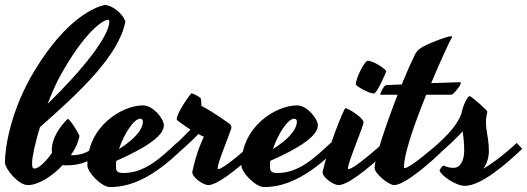

<svg xmlns="http://www.w3.org/2000/svg" viewBox="-65 -723 2136 778"><path d="M203 -53C261 -53 311 -69 366 -126C360 -133 349 -145 343 -151C303 -108 269 -94 224 -94H222C241 -121 253 -148 257 -173C243 -200 225 -230 210 -242C179 -212 145 -165 145 -115C145 -112 145 -108 146 -104C122 -69 92 -40 75 -40C67 -40 65 -45 65 -63C65 -86 77 -143 97 -208C261 -352 418 -500 443 -636C432 -670 387 -703 359 -703C320 -694 206 -651 77 -440C-21 -280 -45 -126 -45 -65C-45 -40 8 27 48 27C90 27 146 -8 189 -54C194 -53 198 -53 203 -53ZM177 -412C277 -594 353 -643 373 -643C376 -643 378 -641 378 -636C378 -577 271 -441 128 -302C144 -343 160 -381 177 -412Z M651 -144C587 -84 522 -22 436 -22C412 -22 405 -28 405 -48C405 -55 405 -63 406 -71C521 -122 599 -171 599 -215C599 -242 555 -296 515 -296C431 -296 289 -213 289 -53C289 -25 346 35 381 35C464 35 556 -3 675 -120ZM503 -242C510 -242 514 -237 514 -231C514 -191 465 -149 417 -119C438 -182 478 -242 503 -242Z M872 -202C874 -208 872 -217 864 -222C864 -222 802 -268 751 -294C751 -309 750 -320 749 -323C746 -331 715 -345 712 -345C706 -345 651 -263 651 -241C651 -238 652 -236 654 -235C654 -235 675 -218 707 -198C685 -175 659 -150 642 -134L665 -110C687 -129 718 -158 739 -180C746 -176 753 -172 761 -169C755 -155 733 -113 714 -26C714 -3 759 27 779 27C825 27 940 -76 983 -120C976 -128 967 -138 961 -144C938 -124 841 -38 820 -38C818 -38 817 -39 817 -41C817 -63 855 -152 872 -202Z M1275 -144C1211 -84 1146 -22 1060 -22C1036 -22 1029 -28 1029 -48C1029 -55 1029 -63 1030 -71C1145 -122 1223 -171 1223 -215C1223 -242 1179 -296 1139 -296C1055 -296 913 -213 913 -53C913 -25 970 35 1005 35C1088 35 1180 -3 1299 -120ZM1127 -242C1134 -242 1138 -237 1138 -231C1138 -191 1089 -149 1041 -119C1062 -182 1102 -242 1127 -242Z M1307 27C1353 27 1468 -76 1511 -120C1504 -128 1495 -138 1489 -144C1466 -124 1369 -38 1348 -38C1346 -38 1345 -39 1345 -41C1345 -63 1390 -168 1406 -218C1407 -222 1408 -225 1408 -227C1408 -247 1343 -285 1335 -285C1328 -285 1261 -113 1242 -26C1242 -3 1287 27 1307 27ZM1500 -434C1500 -442 1448 -477 1425 -477C1413 -477 1377 -408 1377 -381C1377 -375 1427 -345 1450 -344C1462 -344 1498 -426 1500 -434Z M1532 27C1578 27 1693 -76 1736 -120C1729 -128 1720 -138 1714 -144C1691 -124 1596 -42 1575 -42C1573 -42 1572 -43 1572 -45C1572 -102 1616 -225 1662 -339H1759C1765 -339 1769 -341 1770 -342C1784 -354 1812 -390 1799 -390L1682 -386C1721 -479 1758 -558 1766 -571C1767 -573 1767 -574 1767 -574C1767 -576 1765 -576 1762 -576C1748 -576 1690 -554 1661 -540C1622 -522 1618 -505 1611 -490C1598 -464 1581 -425 1563 -381L1499 -378C1489 -374 1476 -347 1476 -340C1476 -339 1477 -339 1477 -339H1546C1500 -220 1453 -82 1453 -42C1453 -20 1510 27 1532 27Z M1704 -135 1727 -111C1751 -132 1787 -165 1810 -191C1813 -167 1816 -141 1816 -114C1816 -76 1803 -43 1773 -43C1746 -43 1736 -52 1732 -52C1728 -52 1716 -35 1716 -32C1722 -12 1781 30 1819 30C1885 30 1987 -59 2051 -120L2029 -144C2029 -144 1960 -78 1893 -39C1910 -60 1916 -90 1916 -111C1916 -180 1894 -210 1910 -270C1910 -276 1854 -325 1839 -334C1829 -334 1810 -293 1805 -264C1785 -207 1734 -164 1704 -135Z"/></svg>

Font: Yesteryear
Style: Regular
Weight: 400
Designer: Astigmatic (AOETI)
Foundry: Astigmatic (AOETI)
Version: Version 1.000